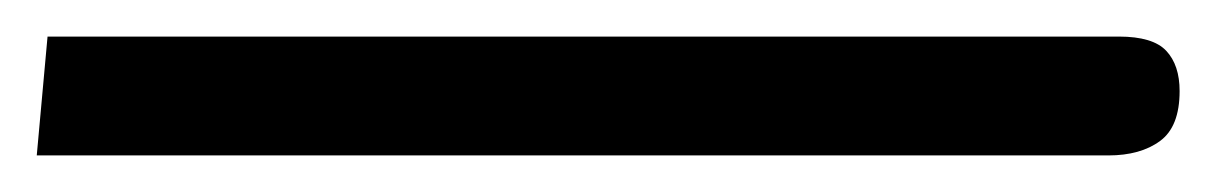

<svg xmlns="http://www.w3.org/2000/svg" viewBox="-26 -83 665 105"><path d="M-5.9 2 0 -63H585.9Q604.5 -63 611.8 -55.2Q619.1 -47.4 619.1 -33.2Q619.1 -13.7 608.4 -5.9Q597.7 2 580.1 2Z"/></svg>

Font: CaskaydiaMono NF Light
Style: Regular
Weight: 300
Designer: Aaron Bell
Foundry: Saja Typeworks
Version: Version 2111.001; ttfautohint (v1.8.4);Nerd Fonts 3.1.1